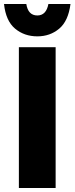

<svg xmlns="http://www.w3.org/2000/svg" viewBox="-26 -936 371 956"><path d="M160 -755Q95 -755 49 -793.5Q3 -832 -6 -916H105Q114 -859 160 -859Q204 -859 215 -916H325Q314 -831 268.5 -793Q223 -755 160 -755ZM251 0H68V-701H251Z"/></svg>

Font: Argentum Novus
Style: Bold
Weight: 700
Designer: Julieta Ulanovsky (font) & Cristiano Sobral (main changes)
Foundry: Julieta Ulanovsky (font) & Cristiano Sobral (main changes)
Version: Version 3.00;November 27, 2020;FontCreator 13.0.0.2655 64-bi